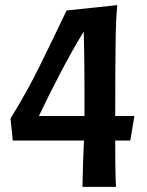

<svg xmlns="http://www.w3.org/2000/svg" viewBox="-20 -730 576 750"><path d="M302 0Q303 -54 304.5 -95Q306 -136 308 -181H30L21 -267Q84 -368 138 -478Q192 -588 240 -689L438 -710Q435 -678 433.5 -641.5Q432 -605 431.5 -555.5Q431 -506 430.5 -438.5Q430 -371 430 -277H505L489 -181H430Q430 -130 430.5 -87.5Q431 -45 433 0ZM310 -277Q310 -337 310 -383.5Q310 -430 309.5 -469Q309 -508 308.5 -541.5Q308 -575 307 -607Q260 -529 217 -447Q174 -365 132 -277Z"/></svg>

Font: CantoraOne
Style: Regular
Weight: 400
Designer: Pablo Impallari, Rodrigo Fuenzalida
Foundry: Pablo Impallari
Version: Version 1.001; ttfautohint (v0.8) -G 200 -r 50